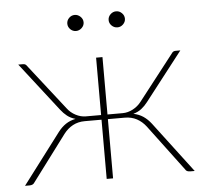

<svg xmlns="http://www.w3.org/2000/svg" viewBox="-50 -726 833 780"><g transform="rotate(-5 367.0 -336.5)"><path d="M21 0ZM217 -298.5Q230 -281 250.5 -270.2Q271 -259.5 292 -259.5H354V-493.5H380V-259.5H442Q463 -259.5 483.5 -270.2Q504 -281 517.5 -298.5L662.5 -484.5Q667.5 -493 678 -493H697.5L544 -295.5Q532.5 -280.5 518.5 -269.5Q504.5 -258.5 485 -253Q507.5 -248.5 525 -236.8Q542.5 -225 557 -206L713 0H695Q679.5 0 675 -9.5L535 -196.5Q519 -217.5 497.5 -229Q476 -240.5 449 -240.5H380V1H354V-240.5H285.5Q258.5 -240.5 237 -229Q215.5 -217.5 199.5 -196.5L59.5 -9.5Q54 0 39.5 0H21L177 -206Q191.5 -225 209 -236.8Q226.5 -248.5 249 -253Q229.5 -258.5 215.5 -269.5Q201.5 -280.5 190 -295.5L36.5 -493H56Q66.5 -493 71.5 -484.5ZM316 -641Q316 -628 305.8 -618.2Q295.5 -608.5 282.5 -608.5Q269 -608.5 259.2 -618.2Q249.5 -628 249.5 -641Q249.5 -654.5 259.2 -664.2Q269 -674 282.5 -674Q295.5 -674 305.8 -664.2Q316 -654.5 316 -641ZM484.5 -641Q484.5 -628 474.5 -618.2Q464.5 -608.5 451.5 -608.5Q438 -608.5 428 -618.2Q418 -628 418 -641Q418 -654.5 428 -664.2Q438 -674 451.5 -674Q464.5 -674 474.5 -664.2Q484.5 -654.5 484.5 -641Z"/></g></svg>

Font: Lato Thin
Style: Regular
Weight: 200
Designer: Lukasz Dziedzic
Foundry: tyPoland Lukasz Dziedzic
Version: Version 2.007; 2014-02-27